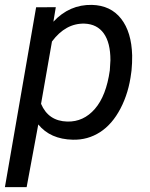

<svg xmlns="http://www.w3.org/2000/svg" viewBox="-40 -558 609 781"><path d="M0 0ZM493.7 -261.7Q483.9 -181.2 450.2 -116.7Q416.5 -52.2 366.7 -20.3Q316.9 11.7 256.3 10.3Q164.6 8.3 115.7 -51.8L68.4 203.1H-20L106.9 -528.3L187 -528.8L177.2 -469.7Q242.7 -540 334 -538.1Q410.2 -536.1 452.6 -481.9Q495.1 -427.7 497.6 -332.5Q498 -301.3 495.1 -272ZM406.7 -272 409.2 -313Q409.2 -384.3 382.1 -422.1Q355 -460 303.7 -461.9Q227.1 -463.9 171.4 -389.2L127 -135.7Q156.7 -65.4 233.9 -63.5Q299.8 -62 345.9 -115Q392.1 -168 406.7 -272Z"/></svg>

Font: Roboto
Style: Italic
Weight: 400
Italic angle: -12°
Designer: Google
Version: Version 2.134; 2016; ttfautohint (v1.6)